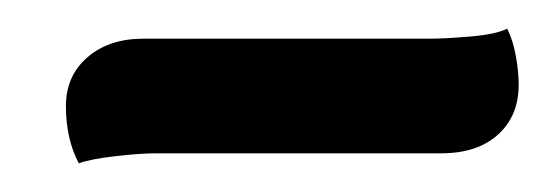

<svg xmlns="http://www.w3.org/2000/svg" viewBox="-20 -308 390 134"><path d="M35 -194Q26 -211 26 -234Q26 -255 41 -268Q56 -281 80 -281H280Q290 -281 308 -282.5Q326 -284 334 -288Q338 -280 340 -269Q342 -258 342 -249Q342 -227 327.5 -214Q313 -201 288 -201H89Q78 -201 60.5 -199Q43 -197 35 -194Z"/></svg>

Font: Sansita Swashed
Style: Regular
Weight: 400
Designer: Pablo Cosgaya
Foundry: Omnibus-Type
Version: Version 1.003; ttfautohint (v1.8.3)